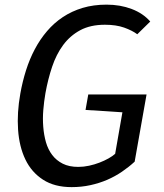

<svg xmlns="http://www.w3.org/2000/svg" viewBox="-20 -778 690 807"><path d="M546 -98.5Q521.5 -76 492.5 -56.2Q463.5 -36.5 430.5 -22.2Q397.5 -8 360 0.2Q322.5 8.5 281 8.5Q209 8.5 160.8 -22.8Q112.5 -54 86.8 -107.5Q61 -161 56 -232.5Q51 -304 65.5 -385Q74.5 -435.5 89.5 -482.8Q104.5 -530 126.5 -571.5Q148.5 -613 177.8 -647.2Q207 -681.5 244.2 -706.2Q281.5 -731 327.2 -744.8Q373 -758.5 428 -758.5Q485.5 -758.5 533.5 -740.2Q581.5 -722 611.5 -687.5L557 -634Q535.5 -650 501.8 -662Q468 -674 421 -674Q360 -674 317.2 -651Q274.5 -628 245.5 -588.8Q216.5 -549.5 199 -497.2Q181.5 -445 171 -386.5Q165 -352 162 -315.8Q159 -279.5 161.8 -245Q164.5 -210.5 173.2 -180Q182 -149.5 199.5 -126.5Q217 -103.5 243.8 -90Q270.5 -76.5 309 -76.5Q331.5 -76.5 354.5 -81.5Q377.5 -86.5 398.2 -94.5Q419 -102.5 436.2 -112.2Q453.5 -122 464 -131.5L494.5 -306L339.5 -316L351 -381H596Z"/></svg>

Font: B612 Mono
Style: Italic
Weight: 400
Italic angle: -10°
Version: Version 1.005